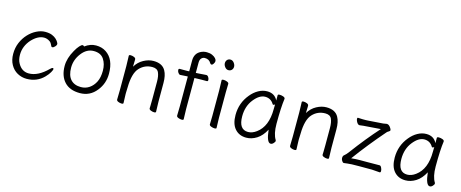

<svg xmlns="http://www.w3.org/2000/svg" viewBox="-41 -1308 4623 1926"><g transform="rotate(15 2270.5 -345.0)"><path d="M429 -56Q357 18 250 18Q198 18 153.5 -6.5Q109 -31 82.5 -78.5Q56 -126 56 -190Q56 -254 78.5 -307Q101 -360 138 -400Q175 -440 221 -463Q267 -486 310.5 -486Q354 -486 382 -474.5Q410 -463 426.5 -447Q443 -431 450.5 -417.5Q458 -404 458 -401Q458 -385 443 -370Q428 -355 419 -355Q410 -355 407 -360Q400 -374 393 -387Q386 -400 375 -407Q346 -427 315 -427Q251 -427 188 -360Q124 -288 124 -199Q124 -147 144 -112Q183 -40 257 -40Q353 -40 453 -140Q468 -155 477 -155Q486 -155 486 -146Q486 -137 472 -111.5Q458 -86 429 -56Z M797 -43Q846 -43 884.5 -69.5Q923 -96 946 -142Q969 -188 969 -258Q969 -328 936.5 -377Q904 -426 831 -426Q758 -426 705.5 -357.5Q653 -289 653 -207.5Q653 -126 690.5 -84.5Q728 -43 797 -43ZM724 -445Q779 -486 839 -486Q899 -486 943 -457Q1036 -396 1036 -245Q1036 -143 974 -66Q908 18 802.5 18Q697 18 641.5 -42.5Q586 -103 586 -207Q586 -287 636 -374Q656 -410 676 -432Q696 -454 706.5 -454Q717 -454 724 -445Z M1588 -105 1591 1Q1591 11 1573.5 11Q1556 11 1538 3.5Q1520 -4 1520 -16V-17Q1521 -25 1521 -44L1522 -115V-293Q1522 -352 1506 -387.5Q1490 -423 1440 -423Q1361 -423 1307.5 -365.5Q1254 -308 1252 -162Q1251 -129 1250 -105V-89Q1250 -59 1253 1Q1253 11 1235.5 11Q1218 11 1200 3.5Q1182 -4 1182 -17L1184 -115V-364L1181 -471Q1181 -481 1198.5 -481Q1216 -481 1234 -473.5Q1252 -466 1252 -453V-439Q1250 -411 1250 -376Q1282 -429 1333.5 -457Q1385 -485 1436 -485Q1528 -485 1562 -422Q1588 -376 1588 -297Z M1805 -17 1807 -116V-423H1794L1730 -419H1729Q1717 -419 1707 -434Q1697 -449 1697 -462.5Q1697 -476 1709 -476H1783L1807 -477V-589Q1807 -664 1868 -694Q1896 -708 1929 -708Q1962 -708 1986 -697Q2010 -686 2022.5 -671.5Q2035 -657 2035 -644Q2035 -631 2025 -615.5Q2015 -600 2005.5 -600Q1996 -600 1989 -611Q1970 -647 1924 -647Q1905 -647 1890 -632Q1875 -617 1875 -585V-479L1896 -480Q1908 -481 1925.5 -482Q1943 -483 1959 -484.5Q1975 -486 1982 -486H1983Q1996 -486 2005.5 -471Q2015 -456 2015 -442Q2015 -428 2003 -428H1946Q1920 -428 1907 -427L1875 -426V-105L1878 1Q1878 11 1860 11Q1842 11 1823.5 3.5Q1805 -4 1805 -17Z M2145 -17 2147 -105V-368L2144 -475Q2144 -484 2162 -484Q2180 -484 2199 -476.5Q2218 -469 2218 -457L2216 -368V-105L2219 1Q2219 10 2201.5 10Q2184 10 2164.5 2.5Q2145 -5 2145 -17ZM2177.5 -698Q2199 -698 2214.5 -678Q2230 -658 2230 -637.5Q2230 -617 2217 -603.5Q2204 -590 2183 -590Q2162 -590 2146.5 -609.5Q2131 -629 2131 -649.5Q2131 -670 2143.5 -684Q2156 -698 2177.5 -698Z M2437 -180Q2437 -42 2533 -42Q2577 -42 2620 -74Q2724 -150 2724 -330Q2724 -355 2725 -380Q2716 -371 2710 -371Q2704 -371 2701 -375Q2670 -428 2610.5 -428Q2551 -428 2494 -356Q2437 -284 2437 -180ZM2783 13Q2742 13 2728 -118Q2691 -48 2638.5 -15Q2586 18 2530 18Q2457 18 2413 -31.5Q2369 -81 2369 -175Q2369 -300 2447 -394Q2482 -437 2526 -461.5Q2570 -486 2616 -486Q2694 -486 2726 -420V-475Q2726 -485 2745 -485Q2764 -485 2783 -478Q2802 -471 2802 -459V-457Q2789 -368 2789 -195Q2789 -90 2824 -35Q2826 -31 2826 -24.5Q2826 -18 2812.5 -2.5Q2799 13 2783 13Z M3384 -105 3387 1Q3387 11 3369.5 11Q3352 11 3334 3.5Q3316 -4 3316 -16V-17Q3317 -25 3317 -44L3318 -115V-293Q3318 -352 3302 -387.5Q3286 -423 3236 -423Q3157 -423 3103.5 -365.5Q3050 -308 3048 -162Q3047 -129 3046 -105V-89Q3046 -59 3049 1Q3049 11 3031.5 11Q3014 11 2996 3.5Q2978 -4 2978 -17L2980 -115V-364L2977 -471Q2977 -481 2994.5 -481Q3012 -481 3030 -473.5Q3048 -466 3048 -453V-439Q3046 -411 3046 -376Q3078 -429 3129.5 -457Q3181 -485 3232 -485Q3324 -485 3358 -422Q3384 -376 3384 -297Z M3767 -60Q3879 -60 3895 -61H3896Q3907 -61 3916 -43Q3925 -25 3925 -9Q3925 7 3914 7Q3873 3 3833 1H3698Q3608 1 3581 5.5Q3554 10 3543 10Q3532 10 3522.5 -5.5Q3513 -21 3513 -33.5Q3513 -46 3516.5 -54.5Q3520 -63 3531.5 -71Q3543 -79 3568 -112Q3691 -278 3814 -415L3667 -404Q3640 -403 3598 -397H3596Q3577 -397 3562 -430Q3556 -444 3556 -454.5Q3556 -465 3563 -465H3565Q3591 -463 3612 -463H3644Q3656 -463 3666 -464L3822 -475L3858 -481H3862Q3884 -479 3902 -449Q3910 -437 3910 -428.5Q3910 -420 3897 -413Q3884 -406 3878 -399Q3728 -227 3602 -55Q3652 -60 3690 -60Z M4090 -180Q4090 -42 4186 -42Q4230 -42 4273 -74Q4377 -150 4377 -330Q4377 -355 4378 -380Q4369 -371 4363 -371Q4357 -371 4354 -375Q4323 -428 4263.5 -428Q4204 -428 4147 -356Q4090 -284 4090 -180ZM4436 13Q4395 13 4381 -118Q4344 -48 4291.5 -15Q4239 18 4183 18Q4110 18 4066 -31.5Q4022 -81 4022 -175Q4022 -300 4100 -394Q4135 -437 4179 -461.5Q4223 -486 4269 -486Q4347 -486 4379 -420V-475Q4379 -485 4398 -485Q4417 -485 4436 -478Q4455 -471 4455 -459V-457Q4442 -368 4442 -195Q4442 -90 4477 -35Q4479 -31 4479 -24.5Q4479 -18 4465.5 -2.5Q4452 13 4436 13Z"/></g></svg>

Font: LXGW WenKai Lite
Style: Regular
Weight: 400
Designer: LXGW / Fontworks Inc.
Foundry: LXGW / Fontworks Inc.
Version: Version 1.511; March 25, 2025